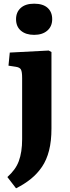

<svg xmlns="http://www.w3.org/2000/svg" viewBox="-20 -792 377 1041"><path d="M67 229 20 168Q42 148 57.5 127Q73 106 82 81.5Q91 57 95.5 27.5Q100 -2 100 -37V-369Q100 -403 93.5 -415Q87 -427 65 -430L26 -436L33 -507L244 -518L259 -510V-95Q259 -27 246 24Q233 75 208 112Q183 149 148 177.5Q113 206 67 229ZM165 -603Q120 -603 93.5 -625.5Q67 -648 67 -688Q67 -726 92.5 -749Q118 -772 165 -772Q213 -772 238 -749.5Q263 -727 263 -688Q263 -649 236.5 -626Q210 -603 165 -603Z"/></svg>

Font: Literata 18pt
Style: Bold
Weight: 700
Designer: Latin by Veronika Burian and Jose Scaglione. Greek by Irene Vlachou. Cyrillic by Vera Evstafieva.
Foundry: TypeTogether
Version: Version 3.103;gftools[0.9.29]